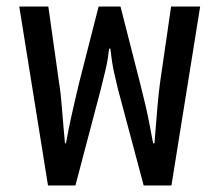

<svg xmlns="http://www.w3.org/2000/svg" viewBox="-20 -568 672 588"><path d="M127 0 39 -548H128L161 -314Q166 -285 169.5 -239Q173 -193 179 -129H182Q190 -173 197.5 -207Q205 -241 211.5 -268.5Q218 -296 223 -317L282 -548H349L408 -317Q413 -296 420 -268.5Q427 -241 434 -207Q441 -173 449 -129H453Q458 -193 462 -239Q466 -285 470 -314L504 -548H593L505 0H420L341 -296Q335 -321 329 -347.5Q323 -374 318 -419H314Q311 -390 306.5 -369Q302 -348 297.5 -331Q293 -314 289 -296L211 0Z"/></svg>

Font: Noto Sans Thai SemiCondensed
Style: Regular
Weight: 400
Width: 4
Designer: Monotype Design Team
Foundry: Monotype Imaging Inc.
Version: Version 2.001